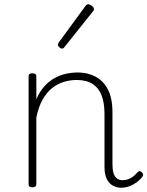

<svg xmlns="http://www.w3.org/2000/svg" viewBox="-20 -856 686 893"><path d="M544 17Q527 17 512.5 11Q498 5 487.5 -7Q477 -19 471.5 -37Q466 -55 466 -80V-326Q466 -376 453 -411Q440 -446 411.5 -465Q383 -484 336 -484Q306 -484 276.5 -475Q247 -466 222 -446Q197 -426 178 -392.5Q159 -359 149 -309V0Q149 8 144.5 11.5Q140 15 130 15Q121 15 117 11.5Q113 8 113 0V-500Q113 -508 117 -511.5Q121 -515 130 -515Q140 -515 144.5 -511.5Q149 -508 149 -500V-395Q166 -433 188.5 -457Q211 -481 237 -494.5Q263 -508 289.5 -513.5Q316 -519 341 -519Q387 -519 423.5 -500Q460 -481 481.5 -440.5Q503 -400 503 -334V-93Q503 -69 507.5 -52.5Q512 -36 522.5 -27Q533 -18 550 -18Q561 -18 572 -21Q583 -24 595 -32Q607 -40 618 -53Q623 -59 628 -60Q633 -61 639 -55Q644 -51 645.5 -46Q647 -41 643 -35Q632 -20 615.5 -8Q599 4 581 10.5Q563 17 544 17ZM268 -630Q263 -630 256 -636Q249 -642 249 -648Q249 -650 250.5 -652.5Q252 -655 253 -658L378 -829Q381 -833 384 -834.5Q387 -836 391 -836Q396 -836 402 -832.5Q408 -829 412.5 -824Q417 -819 417 -814Q417 -811 416 -809Q415 -807 413 -804L279 -636Q275 -630 268 -630Z"/></svg>

Font: Playwrite CL Thin
Style: Regular
Weight: 100
Designer: Veronika Burian, José Scaglione
Foundry: TypeTogether
Version: Version 1.002